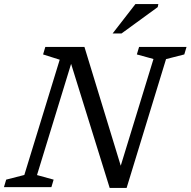

<svg xmlns="http://www.w3.org/2000/svg" viewBox="-38 -923 940 947"><path d="M567.5 -73 550 -81 719 -632 637 -654.5 648 -691.5H882L871 -654.5L781 -631.5L586.5 4H503L303.5 -637.5L318.5 -627L144.5 -59.5L226.5 -37L215.5 0H-18.5L-7.5 -37L82 -60L256.5 -628.5L174.5 -654.5L185.5 -691.5H378.5ZM517.5 -758 630 -903H743L740 -888L561.5 -758Z"/></svg>

Font: Newsreader 11pt
Style: Italic
Weight: 400
Italic angle: -17°
Version: Version 1.003